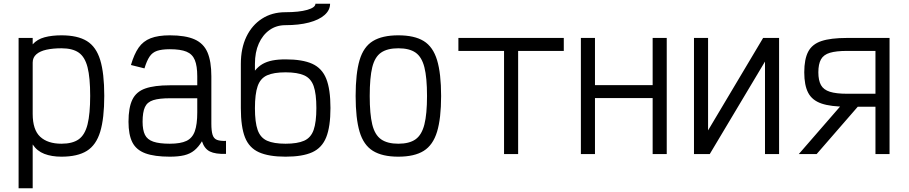

<svg xmlns="http://www.w3.org/2000/svg" viewBox="-20 -820 4840 1022"><path d="M79 182V-618H154V-584Q178 -611 217 -621.5Q256 -632 307 -632Q393 -632 442.5 -601.5Q492 -571 513.5 -500.5Q535 -430 535 -310Q535 -190 513.5 -119Q492 -48 442.5 -17Q393 14 307 14Q255 14 216 -1Q177 -16 154 -51V182ZM307 -55Q366 -55 399 -78.5Q432 -102 446 -158Q460 -214 460 -310Q460 -407 446 -462Q432 -517 399 -540Q366 -563 307 -563Q262 -563 227.5 -555.5Q193 -548 173.5 -531Q154 -514 154 -487V-214Q154 -129 194 -92Q234 -55 307 -55Z M884 14Q802 14 753.5 -4Q705 -22 684.5 -62.5Q664 -103 664 -172Q664 -247 684.5 -289.5Q705 -332 753.5 -349Q802 -366 884 -366H1030V-414Q1030 -469 1017 -500.5Q1004 -532 972.5 -545Q941 -558 884 -558Q842 -558 816.5 -549.5Q791 -541 776 -518.5Q761 -496 749 -456L677 -474Q694 -532 718 -566.5Q742 -601 782 -616.5Q822 -632 884 -632Q967 -632 1015.5 -610.5Q1064 -589 1084.5 -541Q1105 -493 1105 -414V-162Q1105 -123 1111.5 -102.5Q1118 -82 1135 -75.5Q1152 -69 1183 -70V-1Q1127 1 1097.5 -13.5Q1068 -28 1055 -68Q1037 -38 1014.5 -19.5Q992 -1 960.5 6.5Q929 14 884 14ZM884 -55Q941 -55 972.5 -70Q1004 -85 1017 -121.5Q1030 -158 1030 -221V-297H884Q828 -297 796 -287Q764 -277 751.5 -250Q739 -223 739 -172Q739 -128 751.5 -102.5Q764 -77 796 -66Q828 -55 884 -55Z M1500 14Q1411 14 1358.5 -9.5Q1306 -33 1284 -89Q1262 -145 1262 -244V-480Q1262 -563 1291.5 -624.5Q1321 -686 1374.5 -720.5Q1428 -755 1499 -755Q1572 -755 1615.5 -767.5Q1659 -780 1659 -800H1737Q1737 -766 1707.5 -740Q1678 -714 1624.5 -700Q1571 -686 1499 -686Q1451 -686 1414.5 -660Q1378 -634 1357.5 -588Q1337 -542 1337 -480V-444Q1356 -467 1378 -479.5Q1400 -492 1429.5 -498Q1459 -504 1500 -504Q1590 -504 1642 -480.5Q1694 -457 1716.5 -401Q1739 -345 1739 -245Q1739 -146 1716.5 -89.5Q1694 -33 1642 -9.5Q1590 14 1500 14ZM1500 -55Q1563 -55 1599 -71Q1635 -87 1649.5 -128.5Q1664 -170 1664 -245Q1664 -321 1649.5 -362Q1635 -403 1599 -419Q1563 -435 1500 -435Q1437 -435 1401.5 -419Q1366 -403 1351.5 -361.5Q1337 -320 1337 -244Q1337 -169 1351.5 -128Q1366 -87 1401.5 -71Q1437 -55 1500 -55Z M2100 14Q2015 14 1965 -17Q1915 -48 1894 -119Q1873 -190 1873 -309Q1873 -429 1894 -500Q1915 -571 1965 -601.5Q2015 -632 2100 -632Q2186 -632 2235.5 -601.5Q2285 -571 2306.5 -500Q2328 -429 2328 -309Q2328 -190 2306.5 -119Q2285 -48 2235.5 -17Q2186 14 2100 14ZM2100 -55Q2159 -55 2192 -78.5Q2225 -102 2239 -157.5Q2253 -213 2253 -309Q2253 -407 2239 -462Q2225 -517 2192 -540Q2159 -563 2100 -563Q2042 -563 2008.5 -540Q1975 -517 1961.5 -462Q1948 -407 1948 -309Q1948 -213 1961.5 -157.5Q1975 -102 2008.5 -78.5Q2042 -55 2100 -55Z M2663 0V-618H2738V0ZM2420 -549V-618H2981V-549Z M3454 0V-618H3529V0ZM3072 0V-618H3147V0ZM3101 -298V-367H3500V-298Z M3674 0V-618H3749V0H3674L4042 -618H4127V0H4052V-618H4127L3758 0Z M4640 0V-549H4488Q4431 -549 4397.5 -539Q4364 -529 4350 -504Q4336 -479 4336 -435Q4336 -392 4350 -367Q4364 -342 4397.5 -331.5Q4431 -321 4488 -321H4692V-252H4488Q4402 -252 4352.5 -269Q4303 -286 4282 -326Q4261 -366 4261 -435Q4261 -505 4282 -545Q4303 -585 4352.5 -601.5Q4402 -618 4488 -618H4715V0ZM4232 0 4490 -297H4585L4327 0Z"/></svg>

Font: Victor Mono
Style: Regular
Weight: 400
Monospace: yes
Designer: Rune Bjørnerås
Version: Version 1.561;gftools[0.9.30]